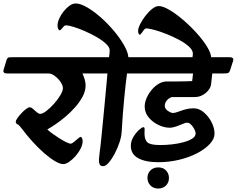

<svg xmlns="http://www.w3.org/2000/svg" viewBox="-76 -936 1367 1108"><path d="M-55 -534 -39 -587Q-34 -604 -24 -605Q-14 -606 0 -606H505Q533 -606 526 -584L509 -531Q504 -515 493 -513.5Q482 -512 460 -512H400Q408 -494 413 -476.5Q418 -459 418 -443Q418 -411 401 -379Q384 -347 357.5 -317Q331 -287 300.5 -261.5Q270 -236 242.5 -217.5Q215 -199 197 -189Q206 -180 224.5 -166.5Q243 -153 264 -139.5Q285 -126 304 -116.5Q323 -107 332 -107Q339 -107 351 -117Q363 -127 374 -136.5Q385 -146 389 -146Q394 -146 397.5 -138.5Q401 -131 401 -121Q401 -102 389.5 -79Q378 -56 360 -35.5Q342 -15 323 -2Q304 11 289 11Q270 11 240.5 -6.5Q211 -24 177.5 -53.5Q144 -83 110.5 -120Q77 -157 48 -196Q33 -216 24 -219.5Q15 -223 15 -233Q15 -241 24.5 -254.5Q34 -268 47.5 -282.5Q61 -297 74.5 -307Q88 -317 95 -317Q104 -317 114.5 -307.5Q125 -298 136 -288.5Q147 -279 156 -279Q170 -279 191.5 -295.5Q213 -312 235 -336.5Q257 -361 272 -386Q287 -411 287 -427Q287 -443 273.5 -463Q260 -483 240.5 -497.5Q221 -512 204 -512H-34Q-62 -512 -55 -534Z M256 -789Q256 -806 265.5 -828Q275 -850 291 -870Q307 -890 325 -903Q343 -916 361 -916Q388 -916 426 -894Q464 -872 504 -837Q544 -802 579.5 -760Q615 -718 638.5 -677.5Q662 -637 665 -606H718Q746 -606 739 -584L722 -531Q717 -515 706 -513.5Q695 -512 673 -512H657Q654 -491 650 -456Q646 -421 641.5 -376Q637 -331 633 -279.5Q629 -228 626 -174Q625 -149 614 -115.5Q603 -82 586.5 -50.5Q570 -19 552 2Q534 23 519 23Q504 23 499 12Q494 1 495 -17Q496 -35 499 -56Q503 -82 507.5 -127.5Q512 -173 517.5 -228Q523 -283 528 -338Q533 -393 537.5 -439Q542 -485 544 -512H426Q399 -512 406 -534L422 -587Q427 -604 436.5 -605Q446 -606 460 -606H553Q555 -614 556 -625.5Q557 -637 557 -646Q557 -663 536 -683Q515 -703 482 -722Q449 -741 413.5 -756.5Q378 -772 348 -781Q318 -790 304 -790Q298 -790 291.5 -783Q285 -776 279 -768.5Q273 -761 268 -761Q263 -761 259.5 -770Q256 -779 256 -789Z M608 -534 624 -587Q629 -604 640 -605Q651 -606 673 -606H1248Q1276 -606 1269 -584L1252 -531Q1247 -515 1236 -513.5Q1225 -512 1203 -512H1149L1142 -449Q1140 -432 1126.5 -415Q1113 -398 1092.5 -387Q1072 -376 1049 -376Q1028 -376 1006.5 -376Q985 -376 964 -376Q943 -376 921 -376Q906 -376 890.5 -360.5Q875 -345 875 -325Q875 -308 893 -296Q911 -284 922 -284Q934 -284 952 -291Q970 -298 993 -304.5Q1016 -311 1041 -311Q1073 -311 1100.5 -287.5Q1128 -264 1145 -230.5Q1162 -197 1162 -165Q1162 -135 1135 -105.5Q1108 -76 1062 -52Q1016 -28 958 -14Q900 0 837 0Q763 0 721 -23.5Q679 -47 679 -94Q679 -122 694 -146.5Q709 -171 726.5 -186.5Q744 -202 751 -202Q759 -202 758.5 -191.5Q758 -181 758 -164Q758 -130 774.5 -114.5Q791 -99 849 -99Q882 -99 917.5 -103Q953 -107 984 -115.5Q1015 -124 1034 -136.5Q1053 -149 1053 -166Q1053 -176 1045.5 -190.5Q1038 -205 1027 -216.5Q1016 -228 1003 -228Q996 -228 979 -221Q962 -214 941.5 -206.5Q921 -199 902 -199Q881 -199 856.5 -207.5Q832 -216 810 -232Q788 -248 773.5 -270.5Q759 -293 759 -322Q759 -344 769.5 -369Q780 -394 798 -416Q816 -438 839 -452Q862 -466 887 -466Q909 -466 946.5 -466Q984 -466 1033 -468L1038 -512H629Q601 -512 608 -534Z M775 91Q775 64 792.5 47Q810 30 837 30Q866 30 882.5 48Q899 66 899 91Q899 118 881.5 135Q864 152 837 152Q809 152 792 134Q775 116 775 91Z M1033 -600Q1035 -606 1036 -613.5Q1037 -621 1037 -627Q1037 -646 1015 -666.5Q993 -687 958.5 -705.5Q924 -724 886.5 -739Q849 -754 816.5 -763Q784 -772 767 -772Q761 -772 754 -763Q747 -754 741 -745Q735 -736 730 -736Q726 -736 723.5 -743Q721 -750 721 -758Q721 -773 733 -797Q745 -821 763.5 -845Q782 -869 802.5 -885Q823 -901 840 -901Q864 -901 901.5 -879Q939 -857 980.5 -821.5Q1022 -786 1059 -745Q1096 -704 1119.5 -665.5Q1143 -627 1143 -600Z"/></svg>

Font: Alkatra
Style: Regular
Weight: 400
Designer: Suman Bhandary
Version: Version 1.100;gftools[0.9.22]